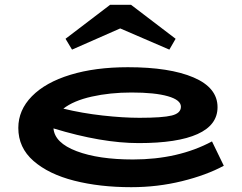

<svg xmlns="http://www.w3.org/2000/svg" viewBox="-20 -763 1006 797"><path d="M909 -75Q837 -36 735.5 -11Q634 14 525 14Q394 14 288 -13Q182 -40 119 -95Q56 -150 56 -232Q56 -306 112.5 -363.5Q169 -421 272 -452.5Q375 -484 511 -484Q684 -484 783.5 -441.5Q883 -399 883 -318Q883 -244 800 -206.5Q717 -169 556 -169Q402 -169 202 -230Q207 -170 298 -135.5Q389 -101 532 -101Q720 -101 860 -176ZM243 -312Q321 -293 406 -283.5Q491 -274 559 -274Q655 -274 693 -283.5Q731 -293 731 -320Q731 -348 677 -363.5Q623 -379 526 -379Q437 -379 361 -362Q285 -345 243 -312ZM252 -602 437 -743H524L709 -602L683 -557L479 -645L279 -557Z"/></svg>

Font: BioRhyme Expanded ExtraBold
Style: Regular
Weight: 800
Width: 7
Designer: Aoife Mooney
Foundry: Aoife Mooney Type
Version: Version 1.001